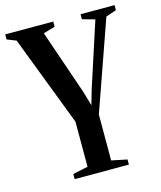

<svg xmlns="http://www.w3.org/2000/svg" viewBox="-125 -593 755 903"><g transform="rotate(-15 252.0 -141.0)"><path d="M126 229.5V204.5L199.5 189V-30.5L31 -470.5L-13.5 -488V-512.5H220.5V-487.5L163.5 -470.5L271 -157.5L292 -86L312.5 -157.5L414.5 -471L353.5 -488V-512.5H519V-488L468 -470.5L314.5 -34.5V189L390 204.5V229.5Z"/></g></svg>

Font: Merriweather 120pt SemiBold
Style: Regular
Weight: 600
Version: Version 2.100